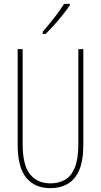

<svg xmlns="http://www.w3.org/2000/svg" viewBox="-20 -970 526 1000"><path d="M414 -217Q414 -130 391 -80.5Q368 -31 329.5 -10.5Q291 10 243 10Q161 10 116.5 -44.5Q72 -99 72 -217V-714H98V-221Q98 -109 136.5 -62Q175 -15 243 -15Q286 -15 318.5 -33.5Q351 -52 369.5 -97Q388 -142 388 -221V-714H414ZM344 -943Q328 -919 305.5 -891Q283 -863 260 -837.5Q237 -812 217 -793H203V-805Q237 -845 263 -878Q289 -911 314 -950H344Z"/></svg>

Font: Noto Sans Sinhala UI ExtraCondensed Thin
Style: Regular
Weight: 100
Width: 2
Designer: Jelle Bosma - Monotype Design Team
Foundry: Monotype Imaging Inc.
Version: Version 2.006; ttfautohint (v1.8.4.7-5d5b)